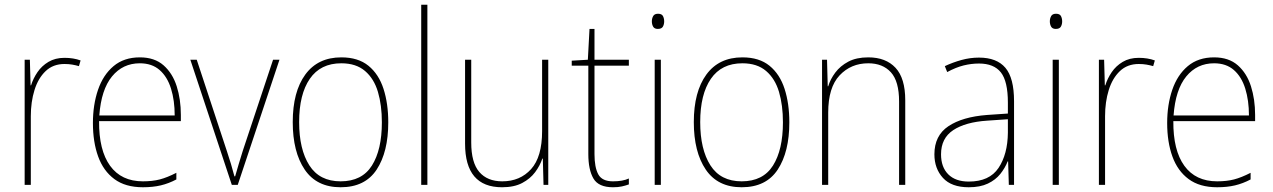

<svg xmlns="http://www.w3.org/2000/svg" viewBox="-20 -780 5370 810"><path d="M252 -536Q290 -536 320 -525L313 -501Q299 -505 284.5 -507.5Q270 -510 252 -510Q204 -510 172.5 -480Q141 -450 125.5 -400Q110 -350 110 -290V0H84V-528H106L109 -420H111Q120 -449 138 -475.5Q156 -502 184.5 -519Q213 -536 252 -536Z M570 -538Q632 -538 670 -504.5Q708 -471 725.5 -416Q743 -361 743 -295V-269H398Q397 -146 444.5 -80.5Q492 -15 583 -15Q623 -15 654 -23Q685 -31 724 -51V-23Q692 -6 658.5 2Q625 10 583 10Q509 10 462.5 -24.5Q416 -59 394 -120Q372 -181 372 -261Q372 -338 393.5 -401Q415 -464 459 -501Q503 -538 570 -538ZM570 -513Q498 -513 452.5 -457.5Q407 -402 399 -293H717Q717 -356 701.5 -406Q686 -456 653.5 -484.5Q621 -513 570 -513Z M958 0 783 -528H810L937 -143Q947 -113 954.5 -88Q962 -63 969 -36H972Q980 -63 987 -87.5Q994 -112 1004 -143L1132 -528H1159L983 0Z M1618 -264Q1618 -139 1569 -64.5Q1520 10 1417 10Q1316 10 1265.5 -64.5Q1215 -139 1215 -265Q1215 -393 1268 -465.5Q1321 -538 1420 -538Q1491 -538 1534.5 -502.5Q1578 -467 1598 -405Q1618 -343 1618 -264ZM1242 -265Q1242 -150 1285 -82.5Q1328 -15 1417 -15Q1507 -15 1549 -81.5Q1591 -148 1591 -264Q1591 -336 1574.5 -392Q1558 -448 1520 -480.5Q1482 -513 1420 -513Q1332 -513 1287 -447.5Q1242 -382 1242 -265Z M1783 0H1757V-760H1783Z M2293 -528V0H2273L2270 -111H2268Q2258 -81 2237.5 -53.5Q2217 -26 2183 -8Q2149 10 2098 10Q1942 10 1942 -174V-528H1968V-179Q1968 -94 2002 -54.5Q2036 -15 2099 -15Q2174 -15 2220.5 -66.5Q2267 -118 2267 -227V-528Z M2566 -15Q2587 -15 2603.5 -18Q2620 -21 2633 -27V-2Q2619 3 2603.5 6.5Q2588 10 2566 10Q2505 10 2483.5 -27Q2462 -64 2462 -130V-503H2392V-524L2460 -528L2467 -658H2488V-528H2633V-503H2488V-130Q2488 -74 2504 -44.5Q2520 -15 2566 -15Z M2756 -722Q2772 -722 2777 -712Q2782 -702 2782 -690Q2782 -677 2776.5 -667.5Q2771 -658 2755 -658Q2741 -658 2735.5 -667.5Q2730 -677 2730 -690Q2730 -702 2735.5 -712Q2741 -722 2756 -722ZM2768 -528V0H2742V-528Z M3310 -264Q3310 -139 3261 -64.5Q3212 10 3109 10Q3008 10 2957.5 -64.5Q2907 -139 2907 -265Q2907 -393 2960 -465.5Q3013 -538 3112 -538Q3183 -538 3226.5 -502.5Q3270 -467 3290 -405Q3310 -343 3310 -264ZM2934 -265Q2934 -150 2977 -82.5Q3020 -15 3109 -15Q3199 -15 3241 -81.5Q3283 -148 3283 -264Q3283 -336 3266.5 -392Q3250 -448 3212 -480.5Q3174 -513 3112 -513Q3024 -513 2979 -447.5Q2934 -382 2934 -265Z M3643 -538Q3717 -538 3758 -494Q3799 -450 3799 -357V0H3773V-352Q3773 -437 3738.5 -475Q3704 -513 3643 -513Q3570 -513 3522 -462Q3474 -411 3474 -305V0H3448V-528H3469L3472 -416H3474Q3483 -446 3504 -474Q3525 -502 3559 -520Q3593 -538 3643 -538Z M4110 -537Q4185 -537 4221.5 -494Q4258 -451 4258 -353V0H4236L4233 -99H4231Q4220 -71 4200 -46Q4180 -21 4147.5 -5.5Q4115 10 4067 10Q3994 10 3958 -29.5Q3922 -69 3922 -129Q3922 -208 3981 -247.5Q4040 -287 4144 -295L4232 -301V-347Q4232 -437 4202.5 -474.5Q4173 -512 4110 -512Q4078 -512 4045.5 -504Q4013 -496 3976 -476L3966 -501Q4000 -517 4036.5 -527Q4073 -537 4110 -537ZM4145 -271Q4053 -265 4001.5 -231Q3950 -197 3950 -129Q3950 -75 3980.5 -44.5Q4011 -14 4067 -14Q4154 -14 4192.5 -71.5Q4231 -129 4232 -220V-277Z M4435 -722Q4451 -722 4456 -712Q4461 -702 4461 -690Q4461 -677 4455.5 -667.5Q4450 -658 4434 -658Q4420 -658 4414.5 -667.5Q4409 -677 4409 -690Q4409 -702 4414.5 -712Q4420 -722 4435 -722ZM4447 -528V0H4421V-528Z M4784 -536Q4822 -536 4852 -525L4845 -501Q4831 -505 4816.5 -507.5Q4802 -510 4784 -510Q4736 -510 4704.5 -480Q4673 -450 4657.5 -400Q4642 -350 4642 -290V0H4616V-528H4638L4641 -420H4643Q4652 -449 4670 -475.5Q4688 -502 4716.5 -519Q4745 -536 4784 -536Z M5102 -538Q5164 -538 5202 -504.5Q5240 -471 5257.5 -416Q5275 -361 5275 -295V-269H4930Q4929 -146 4976.5 -80.5Q5024 -15 5115 -15Q5155 -15 5186 -23Q5217 -31 5256 -51V-23Q5224 -6 5190.5 2Q5157 10 5115 10Q5041 10 4994.5 -24.5Q4948 -59 4926 -120Q4904 -181 4904 -261Q4904 -338 4925.5 -401Q4947 -464 4991 -501Q5035 -538 5102 -538ZM5102 -513Q5030 -513 4984.5 -457.5Q4939 -402 4931 -293H5249Q5249 -356 5233.5 -406Q5218 -456 5185.5 -484.5Q5153 -513 5102 -513Z"/></svg>

Font: Noto Sans Thai SemCond Thin
Style: Regular
Weight: 100
Width: 4
Designer: Monotype Design Team
Foundry: Monotype Imaging Inc.
Version: Version 2.002; ttfautohint (v1.8.4.7-5d5b)